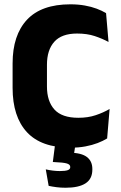

<svg xmlns="http://www.w3.org/2000/svg" viewBox="-20 -673 561 893"><path d="M308.7 13.9Q171.9 13.9 105.2 -58.3Q38.6 -130.5 38.6 -264.3V-377.8Q38.6 -509.7 105.6 -581.3Q172.6 -652.9 307.3 -652.9Q343.7 -652.9 374.2 -647.4Q404.7 -642 429.5 -632.7Q454.4 -623.4 473.3 -611.9L484.8 -477.8Q455.6 -493.6 420.3 -505.3Q384.9 -517 338.5 -517Q266.8 -517 232.6 -478.8Q198.4 -440.6 198.4 -371.7V-270.6Q198.4 -202.2 233.1 -163.7Q267.8 -125.2 344.3 -125.2Q389.4 -125.2 424.9 -137.2Q460.5 -149.1 489.8 -166.1L478.3 -29.1Q459.7 -17.6 434.1 -7.7Q408.5 2.1 377.2 8Q345.8 13.9 308.7 13.9ZM332.8 -13.9 320.1 70.4 261.3 38.4Q272.3 37.5 282.8 37.3Q293.4 37 304 37.2Q358.6 37.8 384 57.1Q409.5 76.5 409.5 112.9V115.9Q409.5 159.2 377.9 179.7Q346.2 200.2 285.1 200.2Q262.8 200.2 242.5 197.6Q222.2 194.9 206.3 191.4L192.9 114.7Q208.1 118.3 225.1 120.4Q242.1 122.6 258.3 122.6Q283.1 122.6 294.9 118.5Q306.7 114.4 306.7 104.4V103.4Q306.7 92.2 291.1 87.4Q275.5 82.5 229.8 80.7Q228 80.5 227 80.5Q226.1 80.5 225.7 80.5L237.8 -13.9Z"/></svg>

Font: Anek Bangla Medium
Style: Regular
Weight: 500
Designer: Sulekha Rajkumar (Bangla), Yesha Goshar (Latin)
Foundry: Ek Type
Version: Version 1.003